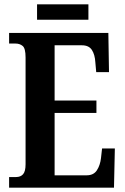

<svg xmlns="http://www.w3.org/2000/svg" viewBox="-20 -866 575 886"><path d="M22 0V-49H54Q75 -49 86.5 -62Q98 -75 98 -108V-601Q98 -643 84.5 -654Q71 -665 52 -665H22V-714H480L483 -533H424L420 -578Q418 -614 404 -635.5Q390 -657 358 -657H232V-402H425V-345H232V-57H380Q412 -57 427 -80Q442 -103 446 -136L451 -181H510L506 0ZM151 -775V-846H388V-775Z"/></svg>

Font: Noto Serif Tamil ExtraCondensed
Style: Bold
Weight: 700
Width: 2
Designer: Indian Type Foundry, Tom Grace, and the Monotype Design Team
Foundry: Monotype Imaging Inc.
Version: Version 2.004; ttfautohint (v1.8.4.7-5d5b)